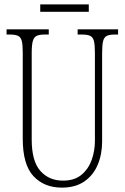

<svg xmlns="http://www.w3.org/2000/svg" viewBox="-20 -848 571 878"><path d="M263 10Q182 10 133 -42.5Q84 -95 84 -214V-608Q84 -644 79.5 -661Q75 -678 62.5 -684Q50 -690 26 -690H10V-714H203V-690H183Q160 -690 147.5 -684Q135 -678 130 -660Q125 -642 125 -605V-210Q125 -111 164.5 -66.5Q204 -22 268 -22Q321 -22 353 -49Q385 -76 399.5 -117.5Q414 -159 414 -203V-607Q414 -643 409.5 -660.5Q405 -678 392.5 -684Q380 -690 356 -690H335V-714H520V-690H504Q481 -690 468.5 -684Q456 -678 451.5 -660Q447 -642 447 -606V-201Q447 -143 427 -95Q407 -47 366 -18.5Q325 10 263 10ZM164 -794V-828H386V-794Z"/></svg>

Font: Noto Serif Hebrew ExtraCondensed ExtraLight
Style: Regular
Weight: 200
Width: 2
Designer: Monotype Design Team
Foundry: Monotype Imaging Inc.
Version: Version 2.004; ttfautohint (v1.8.4.7-5d5b)